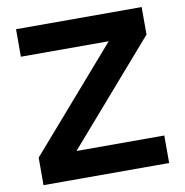

<svg xmlns="http://www.w3.org/2000/svg" viewBox="-81 -797 841 873"><g transform="rotate(-10 340.0 -360.0)"><path d="M630 0V-127H224.5L630 -593V-720H50V-593H455.5L50 -127V0Z"/></g></svg>

Font: Vela Sans ExtBd
Style: Regular
Weight: 800
Designer: Principal design: Mikhail Sharanda - project Manrope.
Design modification: Ravid Balaliev
Foundry: Mikhail Sharanda
Version: Version 1.001